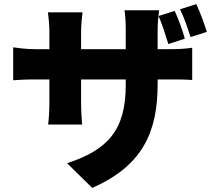

<svg xmlns="http://www.w3.org/2000/svg" viewBox="-20 -839 1040 933"><path d="M985 -684C974 -721 953 -778 934 -819L855 -794C875 -753 892 -702 906 -659ZM878 -651C868 -689 848 -745 829 -786L750 -761C770 -719 784 -668 798 -625ZM746 -600V-692C746 -731 750 -763 753 -789H585C589 -764 591 -731 591 -692V-600H374V-680C374 -721 378 -755 381 -779H213C216 -755 220 -720 220 -681V-600H155C103 -600 67 -606 44 -609V-449C73 -451 103 -453 155 -453H220V-345C220 -298 217 -259 214 -234H379C377 -259 374 -298 374 -345V-453H591V-425C591 -205 502 -110 306 -46L428 74C673 -33 746 -198 746 -429V-453H796C851 -453 886 -453 914 -450V-607C879 -602 851 -600 795 -600Z"/></svg>

Font: Noto Sans Korean Black
Style: Bold
Weight: 900
Designer: Ryoko NISHIZUKA (kana & ideographs); Paul D. Hunt (Latin, Greek & Cyrillic); Wenlong ZHANG (bopomofo); Sandoll Communica
Foundry: Adobe Systems Incorporated
Version: Version 1.000;PS 1;hotconv 1.0.78;makeotf.lib2.5.61930